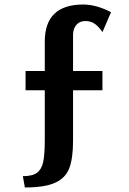

<svg xmlns="http://www.w3.org/2000/svg" viewBox="-20 -645 569 849"><path d="M303 -331H433V-246H303V-23Q303 55 286.5 98.5Q270 142 224 163Q178 184 90 184L81 134Q123 134 143.5 119Q164 104 171 71Q178 38 178 -25V-246H93V-331H178V-461Q178 -625 348 -625Q406 -625 471 -591L433 -503Q418 -526 400 -539Q382 -552 358 -552Q332 -552 317.5 -535Q303 -518 303 -490Z"/></svg>

Font: Arya
Style: Bold
Weight: 700
Designer: Eduardo Rodriguez Tunni, Modular Infotech
Foundry: Eduardo Rodriguez Tunni, Modular Infotech
Version: Version 1.002